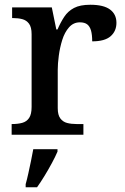

<svg xmlns="http://www.w3.org/2000/svg" viewBox="-20 -567 525 808"><path d="M29 0V-45H32Q55 -45 73.5 -50Q92 -55 102.5 -70.5Q113 -86 113 -117V-423Q113 -453 102 -467.5Q91 -482 73.5 -486.5Q56 -491 34 -491H31V-536H198L217 -443H222Q235 -473 250.5 -496.5Q266 -520 291.5 -533.5Q317 -547 360 -547Q416 -547 443 -527Q470 -507 470 -471Q470 -436 445.5 -414.5Q421 -393 368 -393Q368 -421 363 -438.5Q358 -456 347 -464.5Q336 -473 316 -473Q289 -473 270.5 -452Q252 -431 242 -399Q232 -367 227.5 -333Q223 -299 223 -273V-112Q223 -83 234 -68.5Q245 -54 262.5 -49.5Q280 -45 302 -45H331V0ZM88 208Q94 187 99.5 161.5Q105 136 110.5 110Q116 84 120 61H222V71Q213 92 198.5 119Q184 146 167.5 173Q151 200 136 221H88Z"/></svg>

Font: Noto Serif Thai Medium
Style: Regular
Weight: 500
Version: Version 2.001